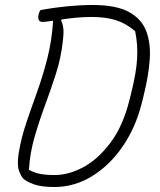

<svg xmlns="http://www.w3.org/2000/svg" viewBox="-20 -740 640 770"><path d="M549 -328Q524 -228 471.5 -152Q419 -76 348.5 -33Q278 10 198 10Q146 10 115.5 -1Q85 -12 73 -24Q63 -35 55.5 -57.5Q48 -80 55 -126Q65 -187 85.5 -247.5Q106 -308 129 -372Q152 -436 170 -506.5Q188 -577 193 -657Q178 -655 167.5 -653.5Q157 -652 152 -652Q128 -652 135 -682Q137 -693 143 -700Q257 -720 351 -720Q446 -720 497 -692Q548 -664 566.5 -615Q585 -566 580.5 -502Q576 -438 558 -365ZM96 -59Q118 -47 141.5 -42.5Q165 -38 199 -38Q256 -38 315 -70Q374 -102 424 -169Q474 -236 500 -342L506 -366Q527 -450 530 -506Q533 -562 522 -615Q486 -646 445 -659Q404 -672 347 -672Q317 -672 285.5 -669Q254 -666 227 -662L225 -658Q232 -644 234 -625.5Q236 -607 232 -575Q225 -509 204.5 -445Q184 -381 160.5 -317.5Q137 -254 118.5 -190Q100 -126 96 -59Z"/></svg>

Font: Recursive Mn Csl St Lt
Style: Italic
Weight: 300
Italic angle: -15°
Monospace: yes
Version: Version 1.079;hotconv 1.0.112;makeotfexe 2.5.65598; ttfautoh